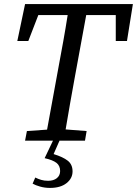

<svg xmlns="http://www.w3.org/2000/svg" viewBox="-20 -690 672 942"><path d="M65 -489 103 -670H632L603 -489H548V-616H403L347 -311Q335 -247 324 -183Q313 -119 302 -55L405 -47L397 0H103L112 -47L211 -54L267 -360Q279 -424 290.5 -488Q302 -552 312 -616H168L119 -489ZM199 86 240 0H272L243 66Q289 80 312.5 98.5Q336 117 336 151Q336 185 306.5 208.5Q277 232 225 232Q200 232 177 225.5Q154 219 140 211L153 181Q167 188 182 192.5Q197 197 216 197Q243 197 259 184Q275 171 275 149Q275 123 257 109Q239 95 199 86Z"/></svg>

Font: Source Serif 4 SmText
Style: Italic
Weight: 400
Italic angle: -12°
Designer: Frank Grießhammer
Foundry: Adobe
Version: Version 4.005;hotconv 1.1.0;makeotfexe 2.6.0